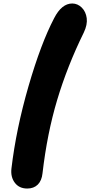

<svg xmlns="http://www.w3.org/2000/svg" viewBox="-20 -899 521 1107"><path d="M137.2 188Q90.8 188 65.7 155Q40.5 122.1 45.9 73.2Q72.8 -154.8 144.3 -401.6Q215.8 -648.4 292 -793.9Q335.4 -878.9 397 -878.9Q428.2 -878.4 451.7 -855Q475.1 -831.5 480 -794.2Q484.9 -756.8 462.9 -710.9Q368.2 -518.1 309.8 -323.2Q251.5 -128.4 225.1 100.1Q220.7 142.6 197.8 165.3Q174.8 188 137.2 188Z"/></svg>

Font: Shantell Sans Irregular
Style: Regular
Weight: 800
Designer: Stephen Nixon, Anya Danilova, Shantell Martin
Foundry: Arrow Type
Version: Version 1.006;[9816181b4]